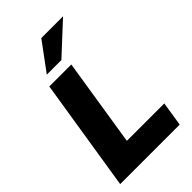

<svg xmlns="http://www.w3.org/2000/svg" viewBox="-275 -1038 1136 1136"><g transform="rotate(-45 292.5 -470.5)"><path d="M25 0 137 -705H321L234 -153H547L523 0ZM176 -765 306 -941H488L298 -765Z"/></g></svg>

Font: Nunito Sans 12pt ExtraLight 12pt Black
Style: Italic
Weight: 900
Italic angle: -9°
Version: Version 3.101;gftools[0.9.27]